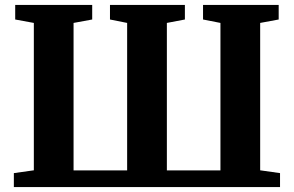

<svg xmlns="http://www.w3.org/2000/svg" viewBox="-20 -763 1198 783"><path d="M36.5 0V-57L118 -68.5V-669.5L42 -683.5V-743H356V-683.5L280 -669.5V-68H498.5V-669.5L428.5 -683.5V-743H734V-683.5L660.5 -669.5V-68H879V-669.5L808 -683.5V-743H1116.5V-683.5L1041 -669.5V-68.5L1122 -57V0Z"/></svg>

Font: Merriweather 36pt ExtraBold
Style: Regular
Weight: 800
Designer: Eben Sorkin
Foundry: Eben Sorkin
Version: Version 2.100